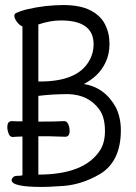

<svg xmlns="http://www.w3.org/2000/svg" viewBox="-20 -731 540 761"><path d="M146 10Q26 10 26 -17Q26 -22 31.5 -28Q37 -34 47 -34Q62 -34 69 -36V-190Q38 -189 31 -188Q19 -188 14 -201.5Q9 -215 9 -227Q9 -251 27 -251Q34 -250 69 -250V-626Q57 -631 47 -644.5Q37 -658 37 -668Q37 -676 43 -679Q80 -697 161 -707Q200 -711 230 -711Q297 -711 337.5 -690.5Q378 -670 396 -635Q414 -600 414 -557Q414 -517 399 -485Q384 -453 360.5 -431.5Q337 -410 312 -398Q396 -385 440 -304Q459 -264 459 -215Q459 -91 376 -41Q298 5 213 7Q173 10 146 10ZM132 -39Q315 -39 377 -136Q396 -166 396 -212Q396 -267 373 -298Q331 -355 252 -358Q189 -358 132 -351V-249Q208 -249 235 -251Q245 -251 250.5 -238.5Q256 -226 256 -213Q256 -189 239 -189Q219 -189 203 -190Q195 -191 132 -191ZM132 -408H139Q282 -408 330 -484Q351 -517 351 -556Q351 -650 221 -650Q179 -650 132 -634Z"/></svg>

Font: LXGW WenKai Mono TC
Style: Regular
Weight: 400
Designer: LXGW / Fontworks Inc.
Foundry: LXGW / Fontworks Inc.
Version: Version 1.330